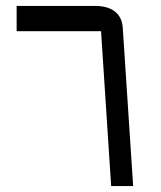

<svg xmlns="http://www.w3.org/2000/svg" viewBox="-20 -626 543 646"><path d="M428 0 393 -533C390 -582 354 -606 301 -606H36V-521H320L354 0Z"/></svg>

Font: IBM Plex Arabic
Style: Regular
Weight: 400
Designer: Mike Abbink, Paul van der Laan, Pieter van Rosmalen, Wael Morcos, Khajak Apelian
Foundry: Bold Monday
Version: Version 1.0